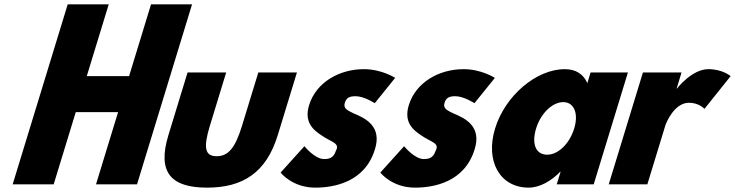

<svg xmlns="http://www.w3.org/2000/svg" viewBox="-20 -845 3369 880"><path d="M327.2 -331H521.2L420 0H608L860.2 -825H672.2L571.6 -496H377.7L478.3 -825H290.3L38 0H226Z M1016.7 -513H839.7L752 -226C699.4 -54 764.3 15 928.9 15C1093.5 15 1200.6 -54 1253.2 -226L1341 -513H1164L1089.4 -269C1058.5 -168 1026.9 -129 972.9 -129C919 -129 911.2 -168 942.1 -269Z M1647.7 -528C1535.6 -528 1428.8 -468 1396.7 -363C1373.1 -286 1414.1 -250 1455.9 -223C1498.9 -193 1540 -190 1519.1 -153C1508.7 -119 1484.8 -116 1465.6 -116C1422 -116 1375.2 -175 1375.2 -175L1266.2 -54C1266.2 -54 1319.1 15 1424.8 15C1509.4 15 1652 -9 1698.2 -160C1731.9 -265 1655.5 -303 1603.6 -324C1575.8 -338 1552 -346 1560.2 -373C1567.6 -397 1581.4 -404 1609.8 -404C1649.2 -404 1697.6 -372 1697.6 -372L1791.1 -488C1791.1 -488 1730.3 -528 1647.7 -528Z M2104.7 -528C1992.6 -528 1885.8 -468 1853.7 -363C1830.1 -286 1871.1 -250 1912.9 -223C1955.9 -193 1997 -190 1976.1 -153C1965.7 -119 1941.8 -116 1922.6 -116C1879 -116 1832.2 -175 1832.2 -175L1723.2 -54C1723.2 -54 1776.1 15 1881.8 15C1966.4 15 2109 -9 2155.2 -160C2188.9 -265 2112.5 -303 2060.6 -324C2032.8 -338 2009 -346 2017.2 -373C2024.6 -397 2038.4 -404 2066.8 -404C2106.2 -404 2154.6 -372 2154.6 -372L2248.1 -488C2248.1 -488 2187.3 -528 2104.7 -528Z M2249.1 -256C2203.3 -106 2271.3 15 2403.1 15C2454.2 15 2507.4 -16 2547.9 -58H2549.4L2531.6 0H2701.1L2858 -513H2687L2672 -464C2654 -505 2619.4 -528 2569.1 -528C2437.3 -528 2295 -406 2249.1 -256ZM2437.1 -256C2458.8 -327 2512.8 -377 2561.6 -377C2609.7 -377 2633.4 -327 2611.7 -256C2590.3 -186 2538.2 -136 2487.9 -136C2435.4 -136 2415.7 -186 2437.1 -256Z M2770 0H2947L3029.5 -270C3033.5 -283 3070.8 -374 3137.8 -374C3184.4 -374 3208.8 -346 3208.8 -346L3328.7 -496C3328.7 -496 3292.5 -528 3226.5 -528C3150.7 -528 3082.6 -439 3082.6 -439H3081.2L3103.8 -513H2926.8Z"/></svg>

Font: Hussar
Style: BdSuprConOblThree
Weight: 700
Foundry: Cannot Into Space Fonts
Version: Version 2.00